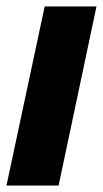

<svg xmlns="http://www.w3.org/2000/svg" viewBox="-32 -573 318 593"><path d="M-12 0 106 -553H266L149 0Z"/></svg>

Font: Noto Sans Display Condensed Black
Style: Italic
Weight: 900
Width: 3
Italic angle: -192°
Designer: Monotype Design Team
Foundry: Monotype Imaging Inc.
Version: Version 1.900